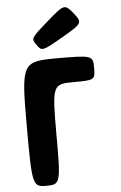

<svg xmlns="http://www.w3.org/2000/svg" viewBox="-63 -1026 672 1067"><g transform="rotate(-5 272.5 -492.0)"><path d="M165 -787C138 -824 140 -827 239 -913C337 -999 341 -999 386 -944C430 -888 428 -884 312 -817C196 -750 192 -749 165 -787ZM232 -282C232 -555 235 -563 352 -563C470 -563 473 -565 473 -633C473 -701 467 -703 273 -703C78 -703 72 -693 72 -353C72 -12 74 -2 152 -2C230 -2 233 -10 232 -282Z"/></g></svg>

Font: Hussar Print
Style: Bold
Weight: 700
Foundry: Cannot Into Space Fonts
Version: Version 2.00